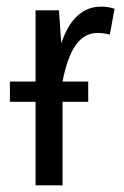

<svg xmlns="http://www.w3.org/2000/svg" viewBox="-20 -557 372 577"><path d="M284.2 -537.1Q304.2 -537.1 324.2 -530.8L310.1 -453.1Q289.6 -458 273.9 -458Q233.9 -458 208.3 -422.4Q182.6 -386.7 168 -313V-312H245.1V-251H168V0H86.9V-251H9.8V-312H86.9V-525.9H157.2L164.1 -426.8Q201.2 -537.1 284.2 -537.1Z"/></svg>

Font: Fira Sans Compressed Book
Style: Regular
Weight: 350
Width: 1
Designer: Carrois Corporate & Edenspiekermann AG
Foundry: Carrois Corporate GbR & Edenspiekermann AG
Version: Version 4.203;PS 004.203;hotconv 1.0.88;makeotf.lib2.5.64775